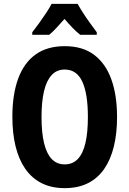

<svg xmlns="http://www.w3.org/2000/svg" viewBox="-20 -964 670 994"><path d="M586 -358Q586 -274 569.5 -206Q553 -138 519.5 -89.5Q486 -41 435 -15.5Q384 10 315 10Q246 10 195 -16Q144 -42 110.5 -90.5Q77 -139 60.5 -207Q44 -275 44 -359Q44 -476 74.5 -558Q105 -640 165 -682.5Q225 -725 315 -725Q408 -725 467.5 -680Q527 -635 556.5 -553Q586 -471 586 -358ZM195 -358Q195 -278 208 -223.5Q221 -169 247.5 -141Q274 -113 315 -113Q356 -113 382.5 -140.5Q409 -168 422 -222.5Q435 -277 435 -358Q435 -479 406 -541.5Q377 -604 315 -604Q274 -604 247.5 -575.5Q221 -547 208 -492.5Q195 -438 195 -358ZM382 -944Q394 -922 410.5 -896.5Q427 -871 445.5 -845.5Q464 -820 481 -797V-784H395Q376 -799 355.5 -820Q335 -841 314 -866Q292 -841 272 -819.5Q252 -798 235 -784H147V-797Q163 -817 182 -843.5Q201 -870 219 -897Q237 -924 247 -944Z"/></svg>

Font: Noto Sans Display Condensed
Style: Bold
Weight: 700
Width: 3
Designer: Monotype Design Team
Foundry: Monotype Imaging Inc.
Version: Version 2.003